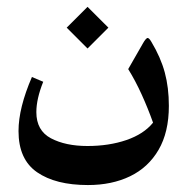

<svg xmlns="http://www.w3.org/2000/svg" viewBox="-20 -361 546 561"><path d="M235.8 -341 174.9 -280.2 235.8 -219.3 296.7 -280.2ZM236.9 179.7Q306.9 179.7 360.1 154Q413.3 128.3 443.3 76.8Q473.4 25.3 473.4 -51.7Q473.4 -104.9 461.5 -149.1Q449.6 -193.3 422.1 -239.1Q414.7 -251.9 410 -249.7Q405.2 -247.5 397.9 -234.7L354.6 -159.1Q375.9 -124.7 394 -84.7Q412.2 -44.7 427.2 -2.6Q400.1 30.8 349.3 48.2Q298.5 65.6 235.4 65.6Q171.6 65.6 128.9 43.1Q86.2 20.5 86.2 -33.4Q86.2 -71.9 106.3 -122.1L73.3 -136Q53.9 -91.3 44 -51.7Q34.1 -12.1 34.1 22Q34.1 104.9 88.4 142.3Q142.6 179.7 236.9 179.7Z"/></svg>

Font: Parastoo
Style: Regular
Weight: 400
Foundry: Saber Rastikerdar (saber.rastikerdar@gmail.com)
Version: Version 3.000